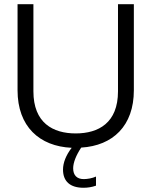

<svg xmlns="http://www.w3.org/2000/svg" viewBox="-20 -690 700 908"><path d="M63 -670V-263C63 -92 166 2 319 9C292 44 278 80 278 112C278 168 312 198 375 198C394 198 415 195 434 188V145C416 153 394 157 376 157C344 157 326 139 326 106C326 79 340 44 364 8C514 -1 613 -95 613 -263V-670H538V-258C538 -109 446 -59 338 -59C230 -59 138 -109 138 -258V-670Z"/></svg>

Font: LT Wave Text Light
Style: Regular
Weight: 300
Designer: Daniel Lyons
Version: Version 2.5 (Glyphs App)